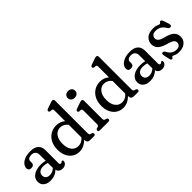

<svg xmlns="http://www.w3.org/2000/svg" viewBox="120 -1653 2580 2580"><g transform="rotate(-45 1410.0 -363.0)"><path d="M40 -102.5Q40 -162.5 92.2 -199.5Q144.5 -236.5 234 -236.5Q277.5 -236.5 316.5 -226V-338Q316.5 -377 295.2 -398Q274 -419 236.5 -419Q202 -419 183.8 -405Q165.5 -391 165.5 -370V-342Q165.5 -291.5 110 -291.5Q85.5 -291.5 73.2 -304.2Q61 -317 61 -338Q61 -369.5 84.2 -398.2Q107.5 -427 152 -445Q196.5 -463 260.5 -463Q337 -463 376.2 -427.5Q415.5 -392 415.5 -330.5V-80.5Q415.5 -55 437.5 -55Q449 -55 457 -63.5Q459.5 -66.5 462.5 -68.8Q465.5 -71 469.5 -71Q485.5 -71 485.5 -51Q485.5 -28.5 463.8 -8.8Q442 11 406 11Q372.5 11 350.2 -5Q328 -21 324.5 -49.5Q265.5 11 176 11Q114.5 11 77.2 -19.2Q40 -49.5 40 -102.5ZM142 -120Q142 -84.5 163.8 -66.8Q185.5 -49 219 -49Q274.5 -49 316.5 -89.5V-185Q299.5 -190.5 281 -194Q262.5 -197.5 242 -197.5Q196 -197.5 169 -177Q142 -156.5 142 -120Z M533 -216.5Q533 -294 562.2 -349.2Q591.5 -404.5 641.2 -433.8Q691 -463 752.5 -463Q788.5 -463 820.2 -451Q852 -439 877.5 -417V-620.5Q877.5 -636 872.8 -642.5Q868 -649 858 -651L829 -652.5Q810.5 -658.5 810.5 -674Q810.5 -691.5 835 -700.5L905.5 -725Q921 -730.5 931.2 -733.8Q941.5 -737 950.5 -737Q977 -737 977 -708V-89Q977 -72 982.5 -64Q988 -56 998.5 -52.5L1016.5 -48Q1035.5 -39 1035.5 -23Q1035.5 0 1008.5 0H934Q909.5 0 895.5 -13.5Q881.5 -27 881.5 -52V-61Q849.5 -26.5 810 -7.8Q770.5 11 726.5 11Q670 11 626.2 -17.5Q582.5 -46 557.8 -97.2Q533 -148.5 533 -216.5ZM637 -227Q637 -144 674 -98.5Q711 -53 767.5 -53Q831 -53 877.5 -107.5V-349Q832.5 -405.5 767 -405.5Q712 -405.5 674.5 -358.8Q637 -312 637 -227Z M1191.5 -548Q1160 -548 1140.5 -565.8Q1121 -583.5 1121 -612Q1121 -640.5 1140.5 -658.2Q1160 -676 1191.5 -676Q1223.5 -676 1243 -658.2Q1262.5 -640.5 1262.5 -612.5Q1262.5 -583.5 1243 -565.8Q1223.5 -548 1191.5 -548ZM1251.5 -431V-89Q1251.5 -72 1257 -64Q1262.5 -56 1273.5 -52.5L1291 -48Q1310.5 -39.5 1310.5 -23Q1310.5 0 1283.5 0H1120.5Q1093 0 1093 -23Q1093 -39.5 1112.5 -48L1131 -52.5Q1141.5 -56 1147 -64Q1152.5 -72 1152.5 -89V-343.5Q1152.5 -359 1147.8 -365.5Q1143 -372 1133 -374L1104 -375.5Q1085 -381.5 1085 -397Q1085 -414.5 1110 -423.5L1180 -448Q1195.5 -453.5 1206 -456.5Q1216.5 -459.5 1225.5 -459.5Q1251.5 -459.5 1251.5 -431Z M1366 -216.5Q1366 -294 1395.2 -349.2Q1424.5 -404.5 1474.2 -433.8Q1524 -463 1585.5 -463Q1621.5 -463 1653.2 -451Q1685 -439 1710.5 -417V-620.5Q1710.5 -636 1705.8 -642.5Q1701 -649 1691 -651L1662 -652.5Q1643.5 -658.5 1643.5 -674Q1643.5 -691.5 1668 -700.5L1738.5 -725Q1754 -730.5 1764.2 -733.8Q1774.5 -737 1783.5 -737Q1810 -737 1810 -708V-89Q1810 -72 1815.5 -64Q1821 -56 1831.5 -52.5L1849.5 -48Q1868.5 -39 1868.5 -23Q1868.5 0 1841.5 0H1767Q1742.5 0 1728.5 -13.5Q1714.5 -27 1714.5 -52V-61Q1682.5 -26.5 1643 -7.8Q1603.5 11 1559.5 11Q1503 11 1459.2 -17.5Q1415.5 -46 1390.8 -97.2Q1366 -148.5 1366 -216.5ZM1470 -227Q1470 -144 1507 -98.5Q1544 -53 1600.5 -53Q1664 -53 1710.5 -107.5V-349Q1665.5 -405.5 1600 -405.5Q1545 -405.5 1507.5 -358.8Q1470 -312 1470 -227Z M1931.5 -102.5Q1931.5 -162.5 1983.8 -199.5Q2036 -236.5 2125.5 -236.5Q2169 -236.5 2208 -226V-338Q2208 -377 2186.8 -398Q2165.5 -419 2128 -419Q2093.5 -419 2075.2 -405Q2057 -391 2057 -370V-342Q2057 -291.5 2001.5 -291.5Q1977 -291.5 1964.8 -304.2Q1952.5 -317 1952.5 -338Q1952.5 -369.5 1975.8 -398.2Q1999 -427 2043.5 -445Q2088 -463 2152 -463Q2228.5 -463 2267.8 -427.5Q2307 -392 2307 -330.5V-80.5Q2307 -55 2329 -55Q2340.5 -55 2348.5 -63.5Q2351 -66.5 2354 -68.8Q2357 -71 2361 -71Q2377 -71 2377 -51Q2377 -28.5 2355.2 -8.8Q2333.5 11 2297.5 11Q2264 11 2241.8 -5Q2219.5 -21 2216 -49.5Q2157 11 2067.5 11Q2006 11 1968.8 -19.2Q1931.5 -49.5 1931.5 -102.5ZM2033.5 -120Q2033.5 -84.5 2055.2 -66.8Q2077 -49 2110.5 -49Q2166 -49 2208 -89.5V-185Q2191 -190.5 2172.5 -194Q2154 -197.5 2133.5 -197.5Q2087.5 -197.5 2060.5 -177Q2033.5 -156.5 2033.5 -120Z M2619 -37Q2653 -37 2672 -54.2Q2691 -71.5 2691 -98.5Q2691 -128 2668.2 -145.5Q2645.5 -163 2599 -176Q2511.5 -198.5 2469 -233.5Q2426.5 -268.5 2426.5 -327.5Q2426.5 -386 2468.2 -424.8Q2510 -463.5 2593.5 -463.5Q2638 -463.5 2662.5 -452Q2687 -440.5 2700 -440.5Q2706.5 -440.5 2710.8 -446.2Q2715 -452 2719.8 -458Q2724.5 -464 2734 -464Q2743.5 -464 2751 -457.8Q2758.5 -451.5 2764 -435.5L2789 -360.5Q2802.5 -320 2778 -311Q2752.5 -302 2734 -330Q2710 -374.5 2675.2 -395.5Q2640.5 -416.5 2597.5 -416.5Q2554.5 -416.5 2535 -397.5Q2515.5 -378.5 2515.5 -350.5Q2515.5 -319.5 2541.8 -300.5Q2568 -281.5 2619.5 -268Q2697.5 -250.5 2738.5 -216Q2779.5 -181.5 2779.5 -121Q2779.5 -64.5 2736.8 -27.2Q2694 10 2622 10Q2587 10 2566 3.5Q2545 -3 2534.2 -9.5Q2523.5 -16 2518.5 -16Q2510.5 -16 2506.2 -9.5Q2502 -3 2497.5 3.5Q2493 10 2484 10Q2465.5 10 2460 -15L2442 -94.5Q2437.5 -115 2439.2 -127.8Q2441 -140.5 2453 -144Q2475.5 -150.5 2494.5 -118Q2534 -37 2619 -37Z"/></g></svg>

Font: Fraunces 72pt SuperSoft
Style: Regular
Weight: 400
Version: Version 1.000;[b76b70a41]